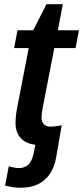

<svg xmlns="http://www.w3.org/2000/svg" viewBox="-20 -670 389 898"><path d="M75.7 208Q40 208 3.9 198.2L21 107.9Q51.3 116.2 68.8 116.2Q96.2 116.2 113.8 98.9Q131.3 81.5 139.2 39.1L145 6.8Q102.1 2.4 77.4 -23.7Q52.7 -49.8 52.7 -95.2Q52.7 -127.9 60.5 -167.5L114.3 -445.3H45.9L62 -528.3H135.3L197.3 -650.4H273.9L250.5 -528.3H349.1L333.5 -445.3H233.9L179.7 -166Q174.3 -137.2 174.3 -121.6Q174.3 -99.6 185.5 -88.6Q196.8 -77.6 217.3 -77.6Q234.9 -77.6 268.6 -84L242.7 65.9Q230.5 134.3 188.7 171.1Q147 208 75.7 208Z"/></svg>

Font: Arimo SemiBold
Style: Italic
Weight: 600
Italic angle: -12°
Version: Version 1.33